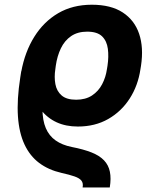

<svg xmlns="http://www.w3.org/2000/svg" viewBox="-20 -573 696 825"><path d="M451.7 232.4H335Q338.4 213.9 329.8 203.1Q321.3 192.4 300.3 185.1Q279.3 177.7 244.1 169.9Q188.5 157.2 148.4 127.2Q108.4 97.2 85.2 47.6Q62 -2 57.1 -73Q52.2 -144 66.9 -238.8L71.3 -267.1L181.2 -249.5L176.8 -222.2Q162.1 -154.3 162.4 -105Q162.6 -55.7 176.8 -22.5Q190.9 10.7 219 30.5Q247.1 50.3 288.6 58.6Q338.9 68.4 373.3 82Q407.7 95.7 427 116Q446.3 136.2 452.1 164.8Q458 193.4 451.7 232.4ZM314.5 -29.3Q263.2 -29.3 223.6 -47.4Q184.1 -65.4 154.5 -102.3Q125 -139.2 104.5 -195.3Q98.6 -210.9 89.6 -220.9Q80.6 -231 74.2 -238.8Q67.9 -246.6 69.3 -254.9L71.3 -264.6Q86.9 -350.1 127.4 -415Q168 -480 230.2 -516.4Q292.5 -552.7 374.5 -552.7Q456.5 -552.7 507.3 -519.5Q558.1 -486.3 577.9 -427.5Q597.7 -368.7 585.9 -290.5L583.5 -275.9Q573.2 -205.6 537.4 -149.7Q501.5 -93.8 444.8 -61.5Q388.2 -29.3 314.5 -29.3ZM307.1 -144.5Q347.7 -144.5 375.5 -162.8Q403.3 -181.2 418.9 -211.2Q434.6 -241.2 439.5 -275.9L441.9 -290.5Q447.8 -330.1 443.4 -363.5Q439 -397 418.5 -417Q397.9 -437 354.5 -437Q313.5 -437 285.4 -417.7Q257.3 -398.4 241.5 -365.2Q225.6 -332 219.7 -290.5L217.8 -275.9Q212.4 -241.7 218 -211.4Q223.6 -181.2 244.9 -162.8Q266.1 -144.5 307.1 -144.5Z"/></svg>

Font: Inter 24pt
Style: Bold Italic
Weight: 700
Italic angle: -9.3988°
Version: Version 4.001;git-66647c0bb